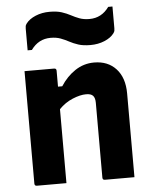

<svg xmlns="http://www.w3.org/2000/svg" viewBox="-56 -853 711 900"><g transform="rotate(-5 300.0 -403.5)"><path d="M220 0H81Q70 0 70 -11V-540H209Q220 -540 220 -529V-454H240Q268 -498 308.5 -525Q349 -552 398 -552Q463 -552 501.5 -510Q540 -468 540 -394V0H401Q390 0 390 -11V-363Q390 -386 380.5 -396.5Q371 -407 348 -407Q320 -407 284 -392Q248 -377 220 -348ZM395 -757Q452 -757 487 -806H507V-704Q507 -696 506 -691.5Q505 -687 500 -680Q485 -660 455 -647.5Q425 -635 389 -635Q355 -635 332 -642.5Q309 -650 290.5 -660Q272 -670 252 -677.5Q232 -685 205 -685Q148 -685 113 -636H93V-738Q93 -746 94 -750.5Q95 -755 100 -762Q115 -782 145 -794.5Q175 -807 211 -807Q245 -807 268 -799.5Q291 -792 309.5 -782Q328 -772 348 -764.5Q368 -757 395 -757Z"/></g></svg>

Font: Recursive Mn Lnr St XBd
Style: Regular
Weight: 800
Monospace: yes
Version: Version 1.079;hotconv 1.0.112;makeotfexe 2.5.65598; ttfautoh